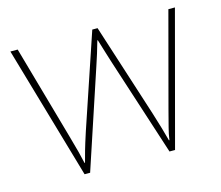

<svg xmlns="http://www.w3.org/2000/svg" viewBox="-81 -631 847 736"><g transform="rotate(-15 342.5 -263.0)"><path d="M380 -388Q372 -414 365.5 -434.5Q359 -455 351 -482H349Q335 -432 320 -388L191 1H169L16 -527H45L150 -156Q163 -110 169 -87Q175 -64 180 -41H182Q188 -64 194.5 -87Q201 -110 216 -156L341 -527H362L481 -157Q504 -84 515 -41H517Q520 -64 526.5 -88.5Q533 -113 544 -156L643 -527H669L528 1H506Z"/></g></svg>

Font: Noto Sans Sinhala UI Thin
Style: Regular
Weight: 100
Designer: Jelle Bosma - Monotype Design Team
Foundry: Monotype Imaging Inc.
Version: Version 2.006; ttfautohint (v1.8.4.7-5d5b)